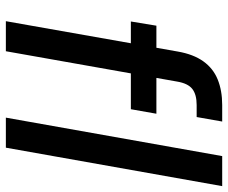

<svg xmlns="http://www.w3.org/2000/svg" viewBox="-80 -680 760 639"><g transform="rotate(90 299.5 -360.0)"><path d="M50 0 151 -572Q160 -624 183.5 -657Q207 -690 244 -705Q281 -720 329 -720H384L369 -635H329Q294 -635 275.5 -620.5Q257 -606 251 -570L150 0ZM51 -416 65 -501H358L343 -416ZM371 0 499 -720H599L471 0Z"/></g></svg>

Font: DM Sans 18pt Medium
Style: Italic
Weight: 500
Italic angle: -10°
Designer: Colophon Foundry, Jonny Pinhorn
Foundry: Colophon Foundry
Version: Version 4.004;gftools[0.9.30]